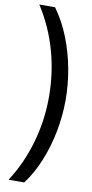

<svg xmlns="http://www.w3.org/2000/svg" viewBox="-119 -911 587 1224"><g transform="rotate(10 174.5 -299.0)"><path d="M302 -294Q302 -195 282.5 -92.5Q263 10 225 103.5Q187 197 133 268H32Q110 148 152 3Q194 -142 194 -295Q194 -449 153.5 -593.5Q113 -738 31 -866H133Q189 -789 226.5 -694.5Q264 -600 283 -498Q302 -396 302 -294Z"/></g></svg>

Font: Noto Sans Telugu UI ExtraCondensed SemiBold
Style: Regular
Weight: 600
Width: 2
Designer: Jelle Bosma - Monotype Design Team
Foundry: Monotype Imaging Inc.
Version: Version 2.005; ttfautohint (v1.8.4.7-5d5b)